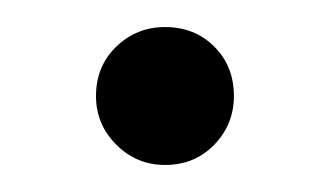

<svg xmlns="http://www.w3.org/2000/svg" viewBox="-20 -349 244 142"><path d="M102 -329Q124 -329 138.5 -314.5Q153 -300 153 -278Q153 -257 138.5 -242Q124 -227 102 -227Q81 -227 66 -242Q51 -257 51 -278Q51 -300 66 -314.5Q81 -329 102 -329Z"/></svg>

Font: Alexandria Light
Style: Regular
Weight: 300
Designer: Mohamed Gaber
Foundry: Kief Type Foundry
Version: Version 5.100